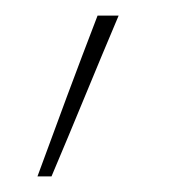

<svg xmlns="http://www.w3.org/2000/svg" viewBox="-20 -106 224 246"><path d="M132 -86Q110 -34 89 17Q68 68 46 120H28Q47 68 66 17Q85 -34 105 -86Z"/></svg>

Font: Josefin Sans Thin Thin
Style: Regular
Weight: 250
Version: Version 2.001